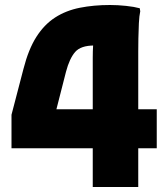

<svg xmlns="http://www.w3.org/2000/svg" viewBox="-20 -748 656 768"><path d="M351 0V-517Q351 -544 352.5 -567.5Q354 -591 361 -612L439 -556Q414 -561 394 -563.5Q374 -566 357 -566Q303 -566 280.5 -540Q258 -514 244 -461L186 -234L126 -311H607V-155H26V-289L74 -473Q94 -551 125.5 -600.5Q157 -650 200.5 -678Q244 -706 299.5 -717Q355 -728 420 -728Q451 -728 484 -724.5Q517 -721 539 -715L541 -703Q537 -685 535.5 -655Q534 -625 533.5 -594Q533 -563 533 -543V0Z"/></svg>

Font: Kufam ExtraBold
Style: Regular
Weight: 800
Designer: Wael Morcos, Artur Schmal
Foundry: Original Type
Version: Version 1.300; ttfautohint (v1.8.3)